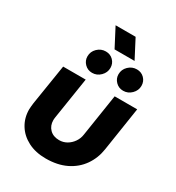

<svg xmlns="http://www.w3.org/2000/svg" viewBox="-209 -1005 1043 1141"><g transform="rotate(30 312.5 -434.0)"><path d="M606.3 -512.7 560 -212Q550.3 -147.3 514.7 -96.3Q479 -45.3 420.2 -16.5Q361.3 12.3 281 12.3Q211 12.3 159 -14.5Q107 -41.3 78.7 -87.5Q50.3 -133.7 50.3 -192Q50.3 -201.7 51.8 -213.8Q53.3 -226 54.3 -236L98.3 -512.7H253L208.7 -229.7Q207.7 -224.3 207.2 -218.3Q206.7 -212.3 206.7 -208Q206.7 -170.3 230.8 -146.2Q255 -122 295.3 -122Q323.7 -122 347.2 -135.7Q370.7 -149.3 386.8 -172.5Q403 -195.7 407 -224.3L451.7 -512.7ZM478 -566.3Q447.3 -566.3 426.5 -587.7Q405.7 -609 405.7 -638Q405.7 -671 429.8 -694.3Q454 -717.7 486.7 -717.7Q517.7 -717.7 538.2 -697Q558.7 -676.3 558.7 -646Q558.7 -614 534.8 -590.2Q511 -566.3 478 -566.3ZM265 -566.3Q234.3 -566.3 213.5 -587.7Q192.7 -609 192.7 -638Q192.7 -671 216.8 -694.3Q241 -717.7 273.7 -717.7Q304.7 -717.7 325.2 -697Q345.7 -676.3 345.7 -646Q345.7 -614 321.8 -590.2Q298 -566.3 265 -566.3ZM311.7 -754 245.3 -881.3H382.7L449 -754Z"/></g></svg>

Font: MuseoModerno Thin
Style: Italic
Weight: 100
Italic angle: -9°
Designer: Pablo Cosgaya, Héctor Gatti, Marcela Romero, and the Authors of The MuseoModerno Project.
Foundry: Omnibus-Type Team
Version: Version 1.003